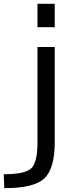

<svg xmlns="http://www.w3.org/2000/svg" viewBox="-45 -772 412 1011"><path d="M152.3 -628.9V-752H243.2V-628.9ZM-22.5 218.8 -25.4 145.5Q86.9 145.5 119.6 114.3Q152.3 83 152.3 -20.5V-524.4H243.2V-24.4Q243.2 116.2 188.5 167.5Q133.8 218.8 -22.5 218.8Z"/></svg>

Font: irohakakuC Regular
Style: Regular
Weight: 400
Designer: [Source Han Sans]
Ryoko NISHIZUKA Ë•øÂ°öÊ∂ºÂ≠ê (kana & ideographs); Paul D. Hunt (Latin, Greek & Cyrillic); Wenlong ZHAN
Version: Version 1.001.20160904